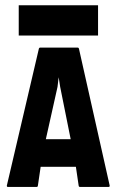

<svg xmlns="http://www.w3.org/2000/svg" viewBox="-20 -721 467 740"><path d="M6.3 -5.4 129.9 -533.7Q130.9 -537.6 134.8 -537.6H279.3Q283.2 -537.6 284.2 -533.7L402.8 -5.4Q402.8 -0.5 398.9 -0.5H288.6Q283.7 -0.5 283.2 -5.4L272.5 -78.1H136.7L126 -5.4Q125.5 -0.5 121.1 -0.5H10.3Q6.3 -0.5 6.3 -5.4ZM211.9 -386.2 206.1 -423.3 201.7 -386.2 156.7 -184.6H252.4ZM52.2 -700.7H357.9V-584H52.2Z"/></svg>

Font: WRV
Style: Display
Weight: 400
Designer: Will Viles x Danh Hong
Version: Version 8.001; ttfautohint (v1.8.3)